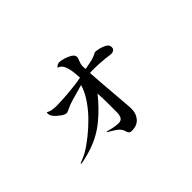

<svg xmlns="http://www.w3.org/2000/svg" viewBox="-104 -848 1208 1208"><g transform="rotate(-45 500.0 -243.5)"><path d="M788 -392Q788 -377 778.5 -370Q769 -363 755 -363Q748 -363 745 -364Q711 -369 677 -371.5Q643 -374 608 -374Q600 -374 592 -374Q584 -374 576 -373Q581 -292 588 -211.5Q595 -131 601 -50Q601 -46 601.5 -41Q602 -36 602 -31Q602 14 577 42.5Q552 71 506 71Q492 71 485.5 65Q479 59 476 46Q469 18 440.5 -1.5Q412 -21 388 -34L390 -38Q408 -33 433.5 -27.5Q459 -22 479 -22Q505 -22 513 -39Q521 -56 521 -78V-159Q521 -203 518 -248Q463 -178 394 -120.5Q325 -63 239 -34Q228 -30 207.5 -24Q187 -18 167 -13.5Q147 -9 134 -8L132 -13Q138 -15 150.5 -20Q163 -25 174 -30Q199 -41 229 -62Q259 -83 284 -103Q324 -135 364 -175.5Q404 -216 436 -263Q468 -310 483 -359Q460 -352 429.5 -344Q399 -336 370 -327Q341 -318 320 -307Q315 -305 307.5 -301.5Q300 -298 295 -298Q279 -298 259.5 -312.5Q240 -327 229 -338Q221 -346 214 -356.5Q207 -367 207 -380Q207 -383 208 -386Q209 -389 210 -391Q224 -381 244 -378Q264 -375 280 -375Q308 -375 330.5 -376.5Q353 -378 381 -380Q411 -383 446 -386.5Q481 -390 511 -397Q510 -419 506.5 -449.5Q503 -480 492 -506.5Q481 -533 455 -541Q460 -548 469 -553Q478 -558 487 -558Q501 -558 525.5 -551Q550 -544 570 -531.5Q590 -519 590 -501Q590 -491 581.5 -472.5Q573 -454 573 -432Q573 -427 573.5 -421Q574 -415 575 -410Q604 -415 634 -422Q664 -429 690 -444Q705 -444 728 -438.5Q751 -433 769.5 -422Q788 -411 788 -392Z"/></g></svg>

Font: Kaisei Tokumin Medium
Style: Regular
Weight: 500
Designer: Font-Kai, 金井和夫
Foundry: KAZUO KANAI
Version: Version 5.003